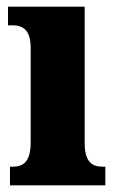

<svg xmlns="http://www.w3.org/2000/svg" viewBox="-20 -556 353 576"><path d="M10 0H296V-56H287C256 -56 234 -71 234 -127V-536H4V-480H19C49 -480 72 -465 72 -413V-129C72 -72 51 -56 19 -56H10Z"/></svg>

Font: Noto Serif Myanmar ExtraCondensed Black
Style: Regular
Weight: 900
Width: 2
Designer: Ben Mitchell and the Monotype Design Team
Foundry: Monotype Imaging Inc.
Version: Version 2.106